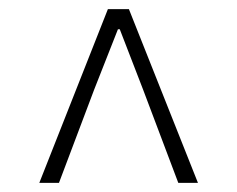

<svg xmlns="http://www.w3.org/2000/svg" viewBox="-20 -690 519 420"><path d="M66 -290 216 -670H262L413 -290H370L293 -494L242 -626H238L186 -494L109 -290Z"/></svg>

Font: Mada Light
Style: Regular
Weight: 300
Designer: Khaled Hosny
Version: Version 1.5